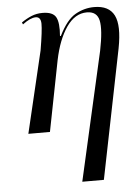

<svg xmlns="http://www.w3.org/2000/svg" viewBox="-55 -588 632 868"><g transform="rotate(-5 261.0 -154.0)"><path d="M283 237 415 -346Q434 -440 425 -482Q416 -524 370 -524Q316 -524 277.5 -468.5Q239 -413 220 -321L157 0H59L147 -371Q162 -460 161.5 -491Q161 -522 138 -522Q114 -522 78 -495L74 -504Q97 -520 120 -529.5Q143 -539 170 -539Q217 -539 231 -513.5Q245 -488 240 -428H244Q279 -499 319.5 -522Q360 -545 405 -545Q472 -545 495.5 -498.5Q519 -452 499 -349L381 237Z"/></g></svg>

Font: Noto Serif Display Condensed
Style: Italic
Weight: 400
Width: 3
Italic angle: -12°
Designer: Monotype Design Team
Foundry: Monotype Imaging Inc.
Version: Version 2.009